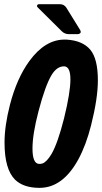

<svg xmlns="http://www.w3.org/2000/svg" viewBox="-20 -907 495 932"><path d="M271.5 -886.7Q291 -886.2 301.8 -870.1L368.2 -762.7Q377.4 -748.5 364.3 -742.7Q359.9 -741.2 355.5 -741.2H313.5Q293.9 -741.7 280.3 -754.9L165 -869.1Q155.3 -877.9 162.6 -884.3Q165 -886.2 168 -886.7ZM167 -367.2Q137.7 -255.9 137.7 -186Q137.7 -111.3 170.9 -111.3Q178.2 -111.3 185.5 -113.3Q206.5 -120.1 230.5 -160.2Q260.7 -212.9 291 -333Q321.8 -458.5 321.8 -521.5Q321.8 -584.5 291 -585Q255.9 -585 230.5 -543Q199.7 -492.2 167 -367.2ZM28.3 -398.4Q61.5 -526.9 122.6 -610.8Q198.7 -714.8 293 -714.8Q297.4 -714.8 301.8 -714.8Q380.4 -710.4 418 -666Q455.1 -622.1 455.1 -516.6Q455.1 -429.2 421.9 -297.9Q397.9 -203.1 360.8 -134.3Q285.2 4.9 171.9 4.9Q94.2 4.9 53.2 -34.7Q2 -85.4 2 -214.8Q2 -295.9 28.3 -398.4Z"/></svg>

Font: Allan
Style: Bold
Weight: 700
Version: Version 1.005